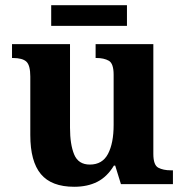

<svg xmlns="http://www.w3.org/2000/svg" viewBox="-20 -705 707 735"><path d="M264 10Q177 10 136.5 -38.5Q96 -87 96 -188V-412Q96 -455 81 -469Q66 -483 29 -483H26V-536H248V-216Q248 -152 264 -113.5Q280 -75 324 -75Q372 -75 393.5 -116Q415 -157 415 -227V-419Q415 -462 396.5 -472.5Q378 -483 349 -483H346V-536H567V-116Q567 -73 586 -63Q605 -53 634 -53H642V0H443L421 -71H416Q390 -28 352.5 -9Q315 10 264 10ZM176 -606V-685H466V-606Z"/></svg>

Font: Noto Serif Sinhala
Style: Bold
Weight: 700
Designer: Jelle Bosma - Monotype Design Team
Foundry: Monotype Imaging Inc.
Version: Version 2.007; ttfautohint (v1.8.4.7-5d5b)